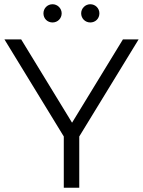

<svg xmlns="http://www.w3.org/2000/svg" viewBox="-20 -886 675 906"><path d="M281 -242V0H354V-242L634 -700H560L320 -307L80 -700H1ZM406 -780C430 -780 449 -798 449 -823C449 -847 430 -866 406 -866C383 -866 363 -847 363 -823C363 -799 382 -780 406 -780ZM228 -780C252 -780 271 -799 271 -823C271 -847 251 -866 228 -866C204 -866 185 -847 185 -823C185 -798 204 -780 228 -780Z"/></svg>

Font: Malon Grotesk
Style: Regular
Weight: 400
Designer: Julieta Ulanovsky
Foundry: Julieta Ulanovsky
Version: Version 7.200